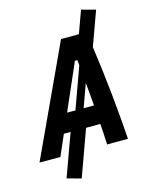

<svg xmlns="http://www.w3.org/2000/svg" viewBox="-175 -923 904 1171"><g transform="rotate(-15 277.0 -337.0)"><path d="M191.9 160.2 102.5 136.2 199.7 -131.3H157.2L100.1 0H-31.7L290 -693.8H402.8L454.1 -835.4L543 -811.5L464.8 -595.7Q506.8 -297.4 526.9 0H395Q393.6 -32.7 391.8 -65.7Q390.1 -98.6 387.7 -131.3H297.4ZM262.2 -250.5 356 -510.3Q355.5 -518.6 354.7 -526.9Q354 -535.2 353 -543.5H337.4L209.5 -250.5ZM366.7 -396 314 -250.5H379.4Q376.5 -287.1 373.3 -323.5Q370.1 -359.9 366.7 -396Z"/></g></svg>

Font: Cascadia Code PL
Style: Bold Italic
Weight: 700
Italic angle: -10°
Monospace: yes
Designer: Aaron Bell
Foundry: Saja Typeworks
Version: Version 2404.023; ttfautohint (v1.8.4)